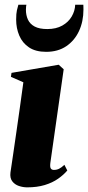

<svg xmlns="http://www.w3.org/2000/svg" viewBox="-20 -794 379 826"><path d="M97 12Q79 12 61.2 6Q43.5 0 32.8 -14Q22 -28 25 -52Q25.5 -56 29 -79Q32.5 -102 38 -140Q43.5 -178 50.5 -226.2Q57.5 -274.5 65.2 -329.2Q73 -384 80.5 -440L27 -463.5L29.5 -480.5L232.5 -515.5L254 -496L196.5 -92.5Q194.5 -74.5 198.8 -68.8Q203 -63 212 -63Q224 -63 234.2 -68Q244.5 -73 257 -85L269.5 -60.5Q253.5 -41.5 229.5 -24.8Q205.5 -8 172.5 2Q139.5 12 97 12ZM178.5 -571Q133.5 -571 105 -590Q76.5 -609 63 -640.8Q49.5 -672.5 49.5 -709.5Q49.5 -736 52.8 -749.8Q56 -763.5 59 -773.5H93.5Q93 -770.5 92.2 -765.5Q91.5 -760.5 91.5 -752Q91.5 -728.5 100.2 -709.5Q109 -690.5 129.2 -679.8Q149.5 -669 183.5 -669Q221.5 -669 248 -684Q274.5 -699 288.5 -723Q302.5 -747 303.5 -773.5H338.5Q338.5 -769 338.8 -765Q339 -761 339 -753Q339 -701.5 319.8 -660.2Q300.5 -619 264.8 -595Q229 -571 178.5 -571Z"/></svg>

Font: Merriweather 144pt Black
Style: Italic
Weight: 900
Italic angle: -7.8°
Version: Version 2.101